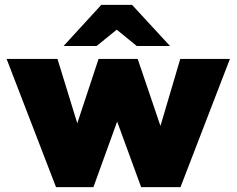

<svg xmlns="http://www.w3.org/2000/svg" viewBox="-20 -762 967 785"><path d="M209 3 7 -521H215L296 -258L383 -521H543L636 -247L717 -521H920L718 3H557L459 -265L362 3ZM539 -574 430 -663 394 -742H520L675 -574ZM240 -574 394 -742H520L485 -663L375 -574Z"/></svg>

Font: REM ExtraBold
Style: Regular
Weight: 800
Designer: Octavio Pardo
Foundry: Ashler Design
Version: Version 1.005;gftools[0.9.28]